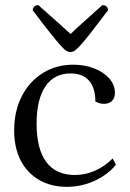

<svg xmlns="http://www.w3.org/2000/svg" viewBox="-20 -713 504 745"><path d="M240 12Q178 12 131.5 -15Q85 -42 60 -91Q35 -140 35 -207Q35 -282 64.5 -339.5Q94 -397 146 -429.5Q198 -462 264 -462Q309 -462 346 -447.5Q383 -433 404.5 -408Q426 -383 426 -353Q426 -333 414.5 -321.5Q403 -310 383 -310Q374 -310 366 -312.5Q358 -315 350 -319Q350 -372 325.5 -400Q301 -428 254 -428Q190 -428 156 -377.5Q122 -327 122 -233Q122 -135 159.5 -84.5Q197 -34 271 -34Q311 -34 348.5 -50.5Q386 -67 417 -98L430 -74Q409 -48 378.5 -28.5Q348 -9 312.5 1.5Q277 12 240 12ZM254 -511Q246 -511 238 -515.5Q230 -520 216 -535.5Q202 -551 176 -583.5Q150 -616 107 -673Q107 -682 113 -687.5Q119 -693 129 -693Q176 -651 206 -624.5Q236 -598 254 -581Q271 -598 300.5 -624.5Q330 -651 377 -693Q388 -693 393.5 -687.5Q399 -682 399 -673Q356 -616 330.5 -583.5Q305 -551 290.5 -535.5Q276 -520 268.5 -515.5Q261 -511 254 -511Z"/></svg>

Font: Petrona
Style: Regular
Weight: 400
Designer: Ringo R. Seeber
Foundry: Ringo R. Seeber
Version: Version 2.001; ttfautohint (v1.8.3)